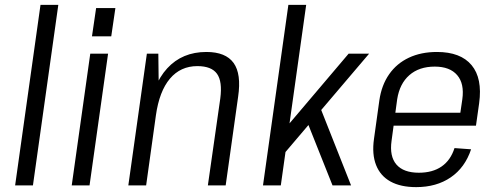

<svg xmlns="http://www.w3.org/2000/svg" viewBox="-20 -760 2037 787"><path d="M219 -740 115 0H42L146 -740Z M423 -540 347 0H274L350 -540ZM453 -727 436 -611H357L374 -727Z M883 -357Q892 -426 869.5 -457.5Q847 -489 789 -489Q720 -489 676.5 -437.5Q633 -386 619 -287L576 -221L585 -282Q604 -413 665.5 -480Q727 -547 826 -547Q905 -547 937.5 -502Q970 -457 956 -363L905 0H832ZM582 -540H629L631 -373L579 0H506Z M1102 -178 1409 -540H1493L1118 -99ZM1162 -740H1235L1131 0H1058ZM1231 -281 1288 -331 1419 0H1343Z M1686 7Q1622 7 1580.5 -16Q1539 -39 1521.5 -83.5Q1504 -128 1513 -191L1535 -349Q1544 -411 1575 -455.5Q1606 -500 1656 -523.5Q1706 -547 1771 -547Q1868 -547 1913 -493Q1958 -439 1944 -337L1931 -245H1580L1587 -298H1879L1863 -271L1875 -353Q1884 -417 1854 -452Q1824 -487 1762 -487Q1698 -487 1658 -452Q1618 -417 1608 -353L1585 -183Q1576 -119 1605 -85.5Q1634 -52 1697 -52Q1753 -52 1790 -77.5Q1827 -103 1843 -153L1911 -148Q1886 -73 1827.5 -33Q1769 7 1686 7Z"/></svg>

Font: Pathway Extreme SemiCondensed Light
Style: Italic
Weight: 300
Width: 4
Italic angle: -8°
Version: Version 1.001;gftools[0.9.26]